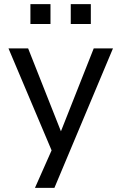

<svg xmlns="http://www.w3.org/2000/svg" viewBox="-20 -728 586 928"><path d="M149 180 243 -32V31L21 -494H116L277 -87H272L433 -494H526L243 180ZM322 -612V-708H419V-612ZM127 -612V-708H224V-612Z"/></svg>

Font: Nunito Sans 8pt
Style: Regular
Weight: 400
Version: Version 3.101;gftools[0.9.27]